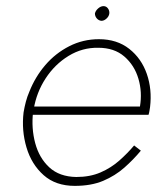

<svg xmlns="http://www.w3.org/2000/svg" viewBox="-20 -598 531 627"><path d="M76 -223H465Q467 -229 468 -235.5Q469 -242 470 -248Q477 -306 459.5 -356.5Q442 -407 402 -438.5Q362 -470 303 -470Q251 -470 206 -447Q161 -424 128 -385.5Q95 -347 76 -299Q69 -283 64.5 -266Q60 -249 57 -231Q50 -172 66.5 -116.5Q83 -61 122.5 -26Q162 9 224 9Q278 9 317 -7.5Q356 -24 386 -50.5Q416 -77 440 -106L418 -123Q397 -98 370 -74Q343 -50 308.5 -35Q274 -20 229 -20Q174 -21 141 -51.5Q108 -82 95 -130.5Q82 -179 88 -232L90 -241Q99 -296 129 -342Q159 -388 204 -415.5Q249 -443 301 -442Q353 -442 386 -413.5Q419 -385 432 -341Q445 -297 437 -250H80ZM290 -554Q290 -545 296 -538Q302 -531 311 -530Q320 -530 328 -537.5Q336 -545 337 -554Q338 -563 332.5 -570.5Q327 -578 318 -578Q309 -578 300.5 -570.5Q292 -563 290 -554Z"/></svg>

Font: Jost ExtraLight
Style: Italic
Weight: 250
Italic angle: -5°
Version: Version 3.710